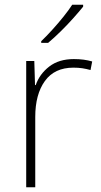

<svg xmlns="http://www.w3.org/2000/svg" viewBox="-20 -786 423 806"><path d="M290 -538Q312 -538 331 -535.5Q350 -533 367 -528L360 -492Q342 -497 325.5 -499.5Q309 -502 288 -502Q209 -502 168.5 -446Q128 -390 128 -295V0H90V-530H124L127 -429H130Q146 -475 186.5 -506.5Q227 -538 290 -538ZM329 -758Q312 -737 287.5 -709.5Q263 -682 235 -654.5Q207 -627 182 -606H153V-613Q174 -633 199 -660.5Q224 -688 246.5 -716Q269 -744 283 -766H329Z"/></svg>

Font: Noto Sans Khmer UI ExtraLight
Style: Regular
Weight: 200
Designer: Danh Hong and the Monotype Design Team
Foundry: Monotype Imaging Inc.
Version: Version 2.002; ttfautohint (v1.8.4.7-5d5b)